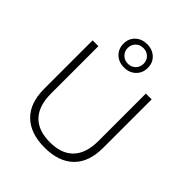

<svg xmlns="http://www.w3.org/2000/svg" viewBox="-242 -1020 1171 1171"><g transform="rotate(45 343.5 -434.5)"><path d="M265.5 -851Q295 -879 341 -879Q387 -879 416.5 -851Q446 -823 446 -779Q446 -735 416.5 -706.5Q387 -678 341 -678Q295 -678 265.5 -706.5Q236 -735 236 -779Q236 -823 265.5 -851ZM341 -846Q312 -846 292.5 -827Q273 -808 273 -779Q273 -750 292.5 -730.5Q312 -711 341 -711Q371 -711 390.5 -730.5Q410 -750 410 -779Q410 -808 390.5 -827Q371 -846 341 -846ZM598 -660V-241Q598 -119 532 -54.5Q466 10 344 10Q222 10 155.5 -54.5Q89 -119 89 -241V-660H139V-251Q139 -145 191 -90.5Q243 -36 344 -36Q444 -36 496 -90.5Q548 -145 548 -251V-660Z"/></g></svg>

Font: Elaine Sans Light
Style: Regular
Weight: 300
Designer: Wei Huang
Foundry: Wei Huang
Version: Version 2.001;December 24, 2019;FontCreator 12.0.0.2547 64-b